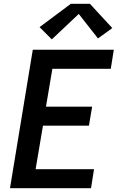

<svg xmlns="http://www.w3.org/2000/svg" viewBox="-20 -999 640 1019"><path d="M33 0 154 -735H584L568 -634H258L224 -433H469L452 -332H208L169 -101H479L463 0ZM255 -790 190 -855 356 -979H457L576 -850L500 -795L398 -925Z"/></svg>

Font: Iosevka SS04 Extended
Style: Bold Italic
Weight: 700
Width: 7
Italic angle: -9°
Monospace: yes
Designer: Belleve Invis
Foundry: Belleve Invis
Version: Version 19.0.0; ttfautohint (v1.8.4)